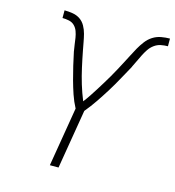

<svg xmlns="http://www.w3.org/2000/svg" viewBox="-109 -827 839 920"><g transform="rotate(15 310.5 -367.5)"><path d="M222 0 271 -294Q255 -324 244 -356.5Q233 -389 224 -422Q215 -455 207 -489Q199 -523 192 -557V-558Q189 -574 187 -590Q185 -606 182.5 -622Q180 -638 174.5 -653Q169 -668 158 -679Q147 -690 130.5 -693.5Q114 -697 98 -697V-735Q119 -735 139.5 -731.5Q160 -728 176 -717Q192 -706 202 -688Q212 -670 217 -650.5Q222 -631 225.5 -611Q229 -591 233 -571Q237 -551 241 -531Q245 -511 249.5 -491.5Q254 -472 259 -452Q264 -432 270 -413Q276 -394 282.5 -375Q289 -356 297 -337Q311 -355 323.5 -374Q336 -393 348 -412Q360 -431 371.5 -450Q383 -469 394.5 -488.5Q406 -508 416.5 -528Q427 -548 437.5 -567.5Q448 -587 458 -607Q468 -627 479 -646.5Q490 -666 504 -684.5Q518 -703 537 -715Q556 -727 578 -731Q600 -735 621 -735V-697Q604 -697 586.5 -693.5Q569 -690 554 -679Q539 -668 529 -653Q519 -638 511 -622Q503 -606 495.5 -590Q488 -574 480 -558V-557Q461 -523 442.5 -489Q424 -455 403.5 -422Q383 -389 361 -356.5Q339 -324 314 -294L265 0Z"/></g></svg>

Font: Iosevka SS04 XLt Ex Obl
Style: Regular
Weight: 200
Width: 7
Italic angle: -9°
Monospace: yes
Designer: Belleve Invis
Foundry: Belleve Invis
Version: Version 19.0.0; ttfautohint (v1.8.4)